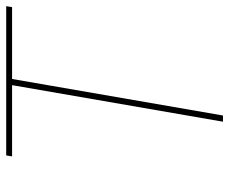

<svg xmlns="http://www.w3.org/2000/svg" viewBox="-80 -660 740 620"><g transform="rotate(-90 290.0 -350.0)"><path d="M207 0H227L345 -681H577L580 -700H98L95 -681H325Z"/></g></svg>

Font: Fixel Display Thin
Style: Italic
Weight: 100
Italic angle: -10°
Designer: AlfaBravo + MacPaw
Foundry: Kyrylo Tkachov, Marchela Mozhyna, Serhii Makarenko, Maria Weinstein, Zakhar Kryvoshyya
Version: Version 1.210;Glyphs 3.2 (3217)